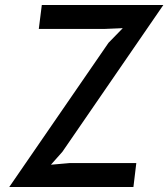

<svg xmlns="http://www.w3.org/2000/svg" viewBox="-20 -747 672 767"><path d="M17 0 413.5 -576 470.5 -634.5 399.5 -631.5H135L147 -727H632.5L229.5 -141L183.5 -89L257.5 -95.5H524.5L513 0Z"/></svg>

Font: Spline Sans Mono Medium
Style: Italic
Weight: 500
Italic angle: -4°
Monospace: yes
Designer: Eben Sorkin, Mirko Velimirovic
Foundry: Sorkin Type
Version: Version 1.004